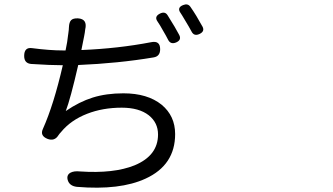

<svg xmlns="http://www.w3.org/2000/svg" viewBox="-20 -830 1540 888"><path d="M335.9 34.2Q300.8 30.3 293 2Q287.1 -20.5 305.7 -31.2Q322.3 -40 349.6 -37.1Q505.9 -26.4 602.5 -65.4Q710.9 -110.4 710.9 -208Q710.9 -262.7 668 -296.9Q623 -332 543 -332Q455.1 -332 382.8 -303.7Q307.6 -274.4 262.7 -219.7Q255.9 -212.9 250 -204.1Q232.4 -175.8 200.2 -187.5Q163.1 -202.1 178.7 -234.4Q228.5 -345.7 270.5 -528.3Q213.9 -528.3 124 -534.2Q91.8 -537.1 91.8 -571.3Q91.8 -612.3 127.9 -607.4Q210 -596.7 270.5 -596.7H283.2Q292 -637.7 294.9 -668Q294.9 -669.9 295.9 -674.8Q298.8 -694.3 298.8 -704.1Q299.8 -727.5 309.1 -736.8Q318.4 -746.1 340.8 -745.1Q385.7 -742.2 374 -693.4Q373 -688.5 372.1 -678.7Q370.1 -667 369.1 -662.1Q367.2 -651.4 361.3 -623Q358.4 -607.4 356.4 -598.6Q526.4 -605.5 678.7 -634.8Q720.7 -643.6 720.7 -602.5Q720.7 -569.3 690.4 -564.5Q527.3 -537.1 341.8 -529.3Q305.7 -372.1 284.2 -316.4Q346.7 -359.4 409.2 -378.9Q471.7 -398.4 550.8 -398.4Q662.1 -398.4 727.5 -345.7Q790 -293.9 790 -210Q790 -66.4 653.3 -3.9Q535.2 50.8 335.9 34.2ZM757.8 -645.5Q748 -665 733.4 -689.5Q720.7 -712.9 708 -731.4Q692.4 -753.9 720.7 -767.6Q743.2 -778.3 754.9 -759.8Q793 -699.2 808.6 -668.9Q821.3 -645.5 794.9 -633.8Q769.5 -623 757.8 -645.5ZM866.2 -683.6Q852.5 -709 839.8 -729.5Q834 -739.3 822.3 -758.8Q817.4 -765.6 815.4 -769.5Q796.9 -794.9 827.1 -806.6Q848.6 -815.4 860.4 -798.8Q887.7 -759.8 917 -706.1Q927.7 -684.6 902.8 -672.9Q877.9 -661.1 866.2 -683.6Z"/></svg>

Font: Bpmf GenSen Rounded R
Style: R
Weight: 400
Foundry: But Ko
Version: Version 1.320